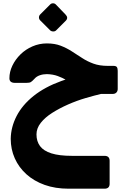

<svg xmlns="http://www.w3.org/2000/svg" viewBox="-20 -769 767 1163"><path d="M396 374Q315 374 250.5 351Q186 328 140 286.5Q94 245 69.5 190Q45 135 45 72Q46 1 80.5 -66Q115 -133 183 -187.5Q251 -242 352 -278.5Q453 -315 587 -326L600 -202Q553 -191 498.5 -175Q444 -159 392 -136Q340 -113 296.5 -85.5Q253 -58 227 -25Q201 8 201 45Q201 87 222.5 116Q244 145 291.5 160Q339 175 416 175H613Q644 175 644 205V344Q644 374 613 374ZM577 -200V-224Q530 -224 495.5 -233.5Q461 -243 434 -256.5Q407 -270 382.5 -284Q358 -298 329.5 -308.5Q301 -319 264 -320Q241 -320 221 -313Q201 -306 189 -292Q175 -277 167 -272Q159 -267 139 -267H71Q37 -267 37 -295Q37 -334 55 -371.5Q73 -409 104 -439.5Q135 -470 176.5 -488Q218 -506 264 -506Q312 -506 348 -492Q384 -478 415 -458Q446 -438 477.5 -417.5Q509 -397 546 -383.5Q583 -370 633 -370H667Q683 -370 688 -362.5Q693 -355 693 -340V-230Q693 -217 685 -208.5Q677 -200 662 -200ZM320 -585Q313 -578 301.5 -578.5Q290 -579 283 -586L224 -645Q216 -653 216 -663.5Q216 -674 224 -682L283 -741Q290 -749 301 -749Q312 -749 319 -741L376 -682Q396 -662 379 -644Z"/></svg>

Font: Rubik ExtraBold
Style: Regular
Weight: 800
Designer: Hubert and Fischer
Foundry: Hubert and Fischer
Version: Version 2.300;gftools[0.9.30]